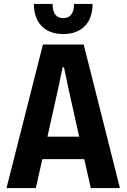

<svg xmlns="http://www.w3.org/2000/svg" viewBox="-20 -955 643 975"><path d="M301 -782C392 -782 450 -836 450 -935H356C356 -888 337 -863 301 -863C268 -863 247 -884 247 -935H152C152 -841 206 -782 301 -782ZM13 0H162L195 -147H408L441 0H589L405 -729H198ZM276 -508 298 -613H305L327 -508L382 -261H221Z"/></svg>

Font: Mona Sans SemiCondensed
Style: Bold
Weight: 700
Width: 4
Designer: Deni Anggara
Foundry: GitHub
Version: Version 2.000